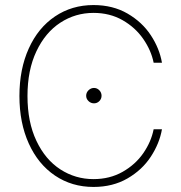

<svg xmlns="http://www.w3.org/2000/svg" viewBox="-20 -737 723 767"><path d="M353.5 -685.5Q281.2 -685.5 221.2 -646.5Q161.1 -607.4 125.5 -532.2Q89.8 -457 89.8 -353.5Q89.8 -249.5 125.5 -174.3Q161.1 -99.1 221.2 -60.3Q281.2 -21.5 353.5 -21.5Q418.5 -21.5 469.7 -50.5Q521 -79.6 552.5 -125.2Q584 -170.9 593.8 -220.7H627Q617.2 -164.1 582.5 -111.1Q547.9 -58.1 489.3 -24.2Q430.7 9.8 353.5 9.8Q267.1 9.8 199.7 -35.6Q132.3 -81.1 95 -163.6Q57.6 -246.1 57.6 -353.5Q57.6 -460.9 95 -543.5Q132.3 -626 199.7 -671.4Q267.1 -716.8 353.5 -716.8Q430.7 -716.8 489.3 -682.9Q547.9 -648.9 582.5 -596.2Q617.2 -543.5 627 -486.3H593.8Q584 -535.6 552.2 -581.5Q520.5 -627.4 469.5 -656.5Q418.5 -685.5 353.5 -685.5ZM324.2 -354.5Q324.2 -367.2 333.7 -376.5Q343.3 -385.7 355.5 -385.7Q367.7 -385.7 376.7 -376.5Q385.7 -367.2 385.7 -354.5Q385.7 -342.3 377 -333.3Q368.2 -324.2 355.5 -324.2Q342.8 -324.2 333.5 -333.3Q324.2 -342.3 324.2 -354.5Z"/></svg>

Font: Pretendard JP Thin
Style: Regular
Weight: 100
Designer: Base glyphs from Inter by Rasmus Andersson; Hangeul glyphs from Noto Sans CJK(Source Han Sans) by Jang Soo-young and Kan
Foundry: Kil Hyung-jin
Version: Version 1.309